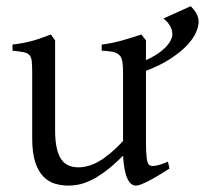

<svg xmlns="http://www.w3.org/2000/svg" viewBox="-20 -579 655 614"><path d="M615.2 -508.8Q615.2 -494.6 606.9 -475.3Q598.6 -456.1 578.6 -434.6Q558.6 -413.1 524.9 -391.1Q493.7 -370.6 446.8 -352.5V-124Q446.8 -93.8 449 -74.7Q451.2 -55.7 458 -50.8Q463.9 -46.9 478 -49.1Q492.2 -51.3 517.1 -62L522 -40Q503.9 -28.3 487.3 -18.3Q470.7 -8.3 456.5 -1Q442.4 6.3 431.6 10.5Q420.9 14.6 415 14.6Q397.9 14.6 387.2 -8.1Q376.5 -30.8 373.5 -81.1Q343.3 -50.8 318.1 -32Q293 -13.2 271.7 -2.9Q250.5 7.3 232.7 11Q214.8 14.6 199.2 14.6Q176.3 14.6 155.3 8.3Q134.3 2 118.2 -14.9Q102.1 -31.7 92.5 -61Q83 -90.3 83 -136.2V-347.2Q83 -370.6 81.5 -383.5Q80.1 -396.5 74 -403.1Q67.9 -409.7 55.2 -412.1Q42.5 -414.6 20 -417V-436.5Q37.6 -438.5 53 -441.4Q68.4 -444.3 82.8 -448.2Q97.2 -452.1 111.8 -457.3Q126.5 -462.4 142.6 -468.8L156.2 -449.7V-163.1Q156.2 -128.9 161.4 -106Q166.5 -83 176 -69.3Q185.5 -55.7 199.5 -49.8Q213.4 -43.9 231 -43.9Q246.6 -43.9 262.9 -48.6Q279.3 -53.2 296.6 -63.2Q314 -73.2 333 -89.1Q352.1 -105 373.5 -127.9V-347.2Q373.5 -369.1 371.3 -382.3Q369.1 -395.5 361.8 -402.8Q354.5 -410.2 341.1 -413.1Q327.6 -416 305.2 -417V-436.5Q340.3 -440.9 372.6 -450.2Q404.8 -459.5 432.1 -468.8L446.8 -449.7V-386.7Q463.9 -394 477.5 -402.8Q496.1 -414.6 508.1 -426.5Q520 -438.5 525.6 -449.5Q531.2 -460.4 531.2 -469.2Q531.2 -483.4 523.9 -496.1Q516.6 -508.8 502.9 -520L589.8 -559.1Q601.1 -548.3 608.2 -535.6Q615.2 -522.9 615.2 -508.8Z"/></svg>

Font: Noto Serif Devanagari
Style: Bold
Weight: 700
Designer: Monotype Design Team
Foundry: Monotype Imaging Inc.
Version: Version 1.01